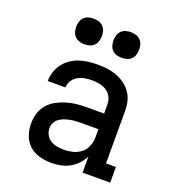

<svg xmlns="http://www.w3.org/2000/svg" viewBox="-137 -854 874 968"><g transform="rotate(20 300.0 -370.5)"><path d="M247 8Q215 8 183.5 -0.5Q152 -9 128.5 -30Q105 -51 94.5 -82Q84 -113 84 -144Q84 -172 92 -199Q100 -226 118 -247Q136 -268 160.5 -281.5Q185 -295 211.5 -303Q238 -311 265.5 -314Q293 -317 321 -317H413V-366Q413 -387 403.5 -405.5Q394 -424 377 -435Q360 -446 339.5 -450Q319 -454 299 -454Q279 -454 260 -450.5Q241 -447 224 -437.5Q207 -428 196 -411Q185 -394 185 -375Q185 -374 185 -374Q185 -374 185 -374H90Q90 -375 90 -375Q90 -375 90 -375Q90 -400 98 -424Q106 -448 121 -468Q136 -488 156.5 -502Q177 -516 200.5 -524Q224 -532 249 -535Q274 -538 299 -538Q324 -538 349.5 -535Q375 -532 399.5 -523Q424 -514 445 -499Q466 -484 481 -463Q496 -442 502 -417Q508 -392 508 -366V-84H561V0H413V-86Q401 -63 383.5 -44.5Q366 -26 344 -14Q322 -2 297 3Q272 8 247 8ZM284 -76Q308 -76 332 -82Q356 -88 375 -103Q394 -118 403.5 -141.5Q413 -165 413 -189V-233H321Q306 -233 291 -232Q276 -231 261 -228Q246 -225 232 -220Q218 -215 205.5 -206Q193 -197 186 -183Q179 -169 179 -154Q179 -136 188 -119Q197 -102 212.5 -92.5Q228 -83 246.5 -79.5Q265 -76 284 -76ZM400 -611Q386 -611 372.5 -615Q359 -619 349 -629Q339 -639 335 -652.5Q331 -666 331 -680Q331 -694 335 -707.5Q339 -721 349 -731Q359 -741 372.5 -745Q386 -749 400 -749Q414 -749 427.5 -745Q441 -741 451 -731Q461 -721 465 -707.5Q469 -694 469 -680Q469 -666 465 -652.5Q461 -639 451 -629Q441 -619 427.5 -615Q414 -611 400 -611ZM200 -611Q186 -611 172.5 -615Q159 -619 149 -629Q139 -639 135 -652.5Q131 -666 131 -680Q131 -694 135 -707.5Q139 -721 149 -731Q159 -741 172.5 -745Q186 -749 200 -749Q214 -749 227.5 -745Q241 -741 251 -731Q261 -721 265 -707.5Q269 -694 269 -680Q269 -666 265 -652.5Q261 -639 251 -629Q241 -619 227.5 -615Q214 -611 200 -611Z"/></g></svg>

Font: Iosevka Curly Slab MdEx
Style: Regular
Weight: 500
Width: 7
Monospace: yes
Designer: Belleve Invis
Foundry: Belleve Invis
Version: Version 11.1.0; ttfautohint (v1.8.3)